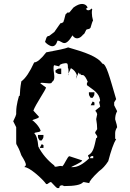

<svg xmlns="http://www.w3.org/2000/svg" viewBox="-20 -952 660 972"><path d="M402 -779 403 -777C407 -781 411 -789 416 -800L419 -803L432 -806L438 -811C444 -833 449 -846 451 -848C447 -862 445 -875 445 -886C445 -893 445 -899 447 -905L444 -909C438 -903 432 -900 427 -900C422 -900 419 -902 415 -907C413 -909 420 -909 423 -912C423 -919 414 -932 395 -932C384 -932 370 -927 352 -914L333 -891C329 -887 326 -887 324 -890C307 -874 315 -889 304 -849C298 -844 309 -842 290 -834C290 -836 290 -836 289 -836C286 -836 277 -821 255 -790L230 -771C229 -771 229 -770 228 -770C214 -770 214 -755 208 -740C212 -734 230 -718 245 -718C256 -718 265 -726 271 -746H273C285 -746 294 -734 306 -734C316 -734 329 -743 347 -773C354 -762 362 -758 370 -758C385 -758 398 -772 402 -779ZM261 -596V-586C275 -577 273 -577 290 -577V-605C273 -605 275 -605 261 -596ZM172 -269C172 -252 172 -255 181 -241H191C200 -255 200 -252 200 -269ZM191 -222 181 -203H200C200 -221 203 -216 191 -222ZM172 -175ZM430 -485C430 -468 430 -471 439 -457H449C458 -471 458 -468 458 -485ZM449 -438 439 -419H458C458 -437 461 -432 449 -438ZM430 -391ZM325 -712C311 -706 274 -698 214 -687C188 -653 167 -636 153 -636C131 -588 110 -556 88 -540C76 -473 85 -466 76 -466C76 -464 62 -424 62 -385V-374C62 -371 57 -358 47 -338L62 -308V-230C62 -214 68 -224 88 -166C106 -137 111 -125 111 -118C111 -110 104 -111 104 -106C129 -106 195 -47 214 -20H219L234 -30H239C257 -10 268 0 270 0H280C280 -10 285 -14 295 -14L305 -10C358 -10 390 -16 401 -30H406L432 -25C432 -34 448 -54 482 -86C498 -97 514 -114 528 -136C542 -189 555 -227 568 -248C565 -248 563 -249 563 -252V-278C563 -287 566 -297 573 -308C573 -313 570 -326 563 -348C563 -363 566 -377 573 -389L558 -419V-434L568 -450C534 -565 518 -630 498 -630C474 -666 409 -688 325 -712ZM280 -616C280 -624 290 -630 310 -632H315C322 -632 324 -627 324 -607C326 -607 327 -601 327 -593C327 -583 326 -571 325 -571C325 -571 324 -572 324 -574L339 -607C354 -599 364 -587 369 -572L364 -552L378 -585L386 -573C388 -590 386 -572 394 -572H400C408 -570 416 -558 425 -536C422 -536 420 -534 420 -531V-521C451 -497 481 -484 487 -444L482 -434L487 -414C487 -408 469 -401 462 -390C465 -390 469 -384 472 -374L467 -349C470 -331 472 -314 472 -298L462 -283V-278L472 -263V-258C472 -255 470 -253 467 -253C457 -209 453 -179 426 -166V-162L432 -151C401 -121 373 -106 350 -106H340C340 -108 396 -130 396 -140L332 -161H331C322 -161 306 -117 295 -110C293 -111 291 -112 288 -112C279 -112 269 -108 262 -108C258 -108 255 -109 255 -114C220 -141 193 -173 174 -210C171 -246 164 -268 154 -276C154 -285 179 -279 186 -290C178 -314 149 -342 144 -342C144 -348 171 -349 178 -360L149 -392C159 -422 213 -499 213 -509L184 -530C185 -532 188 -533 192 -533C202 -533 217 -530 228 -530C237 -530 243 -531 243 -537C252 -542 255 -551 255 -562C255 -575 251 -592 251 -605C251 -611 251 -617 254 -622ZM436 -151C436 -157 439 -161 446 -162H452V-151Z"/></svg>

Font: GNUTypewriter
Style: Standard
Weight: 400
Version: Version 001.000